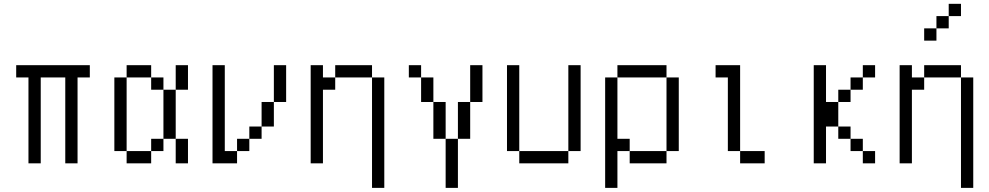

<svg xmlns="http://www.w3.org/2000/svg" viewBox="-20 -832 5040 978"><path d="M437.5 -437.5H375V0H312.5V-437.5H187.5V0H125V-437.5H62.5V-500H437.5Z M750 -437.5H625V-500H750ZM562.5 -437.5H625V-62.5H562.5ZM625 -62.5H750V0H625ZM750 -125H812.5V-62.5H750ZM750 -437.5H812.5V-375H750ZM812.5 -375H875V-125H812.5ZM875 -125H937.5V0H875ZM875 -500H937.5V-375H875Z M1125 -62.5H1187.5V0H1062.5V-500H1125ZM1187.5 -125H1250V-62.5H1187.5ZM1250 -187.5H1312.5V-125H1250ZM1312.5 -312.5H1375V-187.5H1312.5ZM1375 -500H1437.5V-312.5H1375Z M1625 -437.5H1687.5V-375H1625V0H1562.5V-500H1625ZM1687.5 -500H1875V-437.5H1687.5ZM1875 -437.5H1937.5V125H1875Z M2125 -437.5H2062.5V-500H2125ZM2125 -437.5H2187.5V-312.5H2125ZM2187.5 -312.5H2250V-125H2187.5ZM2250 -125H2312.5V125H2250ZM2312.5 -312.5H2375V-125H2312.5ZM2375 -500H2437.5V-312.5H2375Z M2625 -62.5H2562.5V-500H2625ZM2625 -62.5H2875V0H2625ZM2875 -500H2937.5V-62.5H2875Z M3375 -437.5H3125V-500H3375ZM3062.5 -437.5H3125V-125H3187.5V-62.5H3125V125H3062.5ZM3187.5 -62.5H3375V0H3187.5ZM3375 -437.5H3437.5V-62.5H3375Z M3750 -62.5H3687.5V-437.5H3625V-500H3750ZM3750 -62.5H3875V0H3750Z M4187.5 -312.5H4250V-187.5H4187.5V0H4125V-500H4187.5ZM4250 -187.5H4312.5V-125H4250ZM4250 -375H4312.5V-312.5H4250ZM4312.5 -125H4375V-62.5H4312.5ZM4312.5 -437.5H4375V-375H4312.5ZM4375 -62.5H4437.5V0H4375ZM4375 -500H4437.5V-437.5H4375Z M4875 -750H4812.5V-812.5H4875ZM4562.5 -500H4625V-437.5H4687.5V-375H4625V0H4562.5ZM4687.5 -500H4875V-437.5H4687.5ZM4687.5 -687.5H4750V-625H4687.5ZM4750 -750H4812.5V-687.5H4750ZM4875 -437.5H4937.5V125H4875Z"/></svg>

Font: 寒蝉点阵体 16px
Style: Regular
Weight: 400
Designer: Designed by Warren2060
Foundry: ChillType
Version: Version 1.000